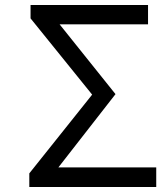

<svg xmlns="http://www.w3.org/2000/svg" viewBox="-20 -753 649 773"><path d="M98 0V-55L351 -372L103 -679V-733H576V-655H220L445 -374L215 -79H609V0Z"/></svg>

Font: Source Han Sans Regular
Style: Regular
Weight: 400
Designer: Ryoko NISHIZUKA  (kana & ideographs); Paul D. Hunt (Latin, Greek & Cyrillic); Wenlong ZHANG  (bopomofo); Sandoll Communi
Foundry: Adobe Systems Incorporated
Version: Version 1.00 January 18, 2024, initial release